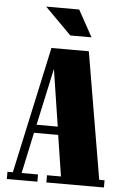

<svg xmlns="http://www.w3.org/2000/svg" viewBox="-59 -915 627 957"><g transform="rotate(5 255.0 -436.5)"><path d="M176.8 -669.9H363.8L471.2 -36.1H498V0H210V-36.1H279.8L248 -241.2H127L83 -36.1H165V0H12.2V-36.1H39.1ZM198.2 -566.9 136.2 -282.2H242.2ZM297.9 -873 371.1 -740.2H265.1L132.8 -873Z"/></g></svg>

Font: Lletraferida
Style: Heavy
Weight: 900
Designer: Josep Patau Bellart
Foundry: Josep Patau Bellart
Version: Version 1.000